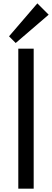

<svg xmlns="http://www.w3.org/2000/svg" viewBox="-20 -1132 312 1152"><path d="M182.1 -839.8V0H89.8V-839.8ZM204.1 -1111.8 272 -1043.9 74.2 -874 34.2 -914.1Z"/></svg>

Font: Sinkin Sans 400 Regular
Style: Regular
Weight: 400
Designer: Keith Bates
Foundry: K-Type
Version: Sinkin Sans (version 1.0)  by Keith Bates   •   © 2014   www